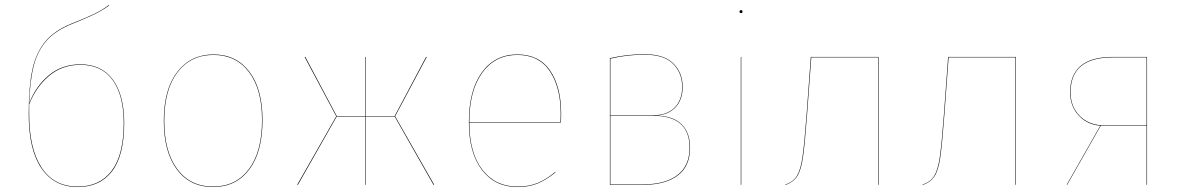

<svg xmlns="http://www.w3.org/2000/svg" viewBox="-20 -747 4781 776"><path d="M482 -250Q482 -119 433 -55Q384 9 294 9Q200 9 148 -66Q96 -141 96 -286Q96 -395 110.5 -464Q125 -533 162.5 -578.5Q200 -624 270 -652Q326 -674 361 -691Q396 -708 420 -727L421 -725Q396 -706 362 -689.5Q328 -673 273 -651Q207 -625 170 -584.5Q133 -544 117 -483.5Q101 -423 98 -329Q124 -398 177 -442.5Q230 -487 305 -487Q391 -487 436.5 -424.5Q482 -362 482 -250ZM480 -250Q480 -361 435.5 -423Q391 -485 305 -485Q231 -485 178 -440Q125 -395 98 -325V-286Q98 -145 148.5 -69Q199 7 294 7Q383 7 431.5 -57Q480 -121 480 -250Z M1041 -262Q1041 -133 987.5 -62Q934 9 841 9Q748 9 695 -62Q642 -133 642 -258Q642 -386 696.5 -456.5Q751 -527 843 -527Q935 -527 988 -457Q1041 -387 1041 -262ZM644 -258Q644 -134 696.5 -63.5Q749 7 841 7Q933 7 986 -63.5Q1039 -134 1039 -262Q1039 -386 986.5 -455.5Q934 -525 843 -525Q751 -525 697.5 -455Q644 -385 644 -258Z M1577 -277 1735 0H1732L1575 -276H1459V0H1457V-276H1341L1184 0H1181L1339 -277L1211 -517H1214L1341 -278H1457V-517H1459V-278H1575L1702 -517H1705Z M2247 -252H1877Q1877 -129 1929.5 -61Q1982 7 2071 7Q2118 7 2153 -7.5Q2188 -22 2224 -52L2225 -50Q2188 -20 2153 -5.5Q2118 9 2071 9Q1981 9 1928 -60Q1875 -129 1875 -253Q1875 -382 1927.5 -454.5Q1980 -527 2071 -527Q2159 -527 2203.5 -461.5Q2248 -396 2248 -288Q2248 -266 2247 -252ZM2246 -288Q2246 -394 2202 -459.5Q2158 -525 2071 -525Q1981 -525 1929 -453Q1877 -381 1877 -254H2245Q2246 -267 2246 -288Z M2769 -150Q2769 -75 2719 -37.5Q2669 0 2581 0H2445V-512Q2516 -528 2584 -528Q2664 -528 2701.5 -490.5Q2739 -453 2739 -396Q2739 -343 2709.5 -312.5Q2680 -282 2630 -280Q2699 -279 2734 -245.5Q2769 -212 2769 -150ZM2447 -510V-281H2618Q2675 -281 2706 -311.5Q2737 -342 2737 -396Q2737 -452 2700.5 -489Q2664 -526 2584 -526Q2516 -526 2447 -510ZM2767 -150Q2767 -279 2620 -279H2447V-2H2581Q2669 -2 2718 -39.5Q2767 -77 2767 -150Z M2976 0H2974V-517H2976ZM2981 -700Q2981 -694 2975 -694Q2969 -694 2969 -700Q2969 -706 2975 -706Q2981 -706 2981 -700Z M3531 -517V0H3529V-515H3259L3242 -285Q3233 -165 3225.5 -112.5Q3218 -60 3202.5 -35.5Q3187 -11 3154 1V-1Q3186 -12 3201 -36.5Q3216 -61 3223.5 -113.5Q3231 -166 3240 -285L3257 -517Z M4086 -517V0H4084V-515H3814L3797 -285Q3788 -165 3780.5 -112.5Q3773 -60 3757.5 -35.5Q3742 -11 3709 1V-1Q3741 -12 3756 -36.5Q3771 -61 3778.5 -113.5Q3786 -166 3795 -285L3812 -517Z M4616 -517V0H4614V-239H4429L4293 0H4291L4427 -239Q4374 -243 4339.5 -280.5Q4305 -318 4305 -374Q4305 -444 4347.5 -480.5Q4390 -517 4477 -517ZM4614 -241V-515H4477Q4307 -515 4307 -374Q4307 -333 4325 -303Q4343 -273 4372.5 -257Q4402 -241 4435 -241Z"/></svg>

Font: FiraGO Two
Style: Regular
Weight: 100
Designer: bBox Type
Foundry: bBox Type GmbH
Version: Version 1.001